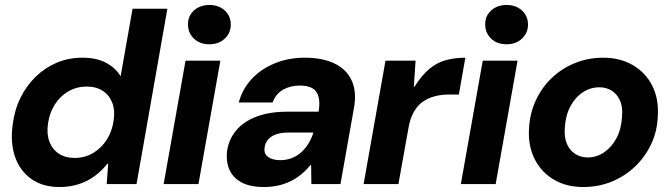

<svg xmlns="http://www.w3.org/2000/svg" viewBox="-20 -740 2695 772"><path d="M219 12Q152 12 106 -20.5Q60 -53 40.5 -109.5Q21 -166 31 -238Q38 -297 62 -346Q86 -395 123.5 -431.5Q161 -468 208.5 -488Q256 -508 312 -508Q370 -508 408.5 -486.5Q447 -465 465 -433L513 -705H653L529 0H409L415 -82H412Q389 -53 360.5 -32Q332 -11 296.5 0.5Q261 12 219 12ZM280 -105Q321 -105 354 -124.5Q387 -144 409 -178Q431 -212 437 -256Q443 -296 431.5 -326.5Q420 -357 393.5 -374.5Q367 -392 329 -392Q289 -392 255.5 -373Q222 -354 200.5 -320Q179 -286 173 -243Q167 -202 178.5 -171Q190 -140 216 -122.5Q242 -105 280 -105Z M638 0 726 -496H866L778 0ZM822 -562Q783 -562 759.5 -585Q736 -608 736 -641Q735 -675 759.5 -697.5Q784 -720 822 -720Q860 -720 884 -697.5Q908 -675 908 -641Q908 -608 884 -585Q860 -562 822 -562Z M1042 12Q984 12 949.5 -7.5Q915 -27 901.5 -60Q888 -93 893 -133Q900 -180 929.5 -215.5Q959 -251 1011 -271Q1063 -291 1137 -291H1261Q1267 -327 1261 -350.5Q1255 -374 1236.5 -385Q1218 -396 1185 -396Q1148 -396 1118.5 -379.5Q1089 -363 1076 -328H940Q955 -383 992.5 -423Q1030 -463 1085 -485.5Q1140 -508 1206 -508Q1277 -508 1325.5 -484.5Q1374 -461 1394.5 -415.5Q1415 -370 1403 -305L1349 0H1232L1231 -76H1228Q1210 -54 1189.5 -37.5Q1169 -21 1145.5 -10Q1122 1 1096 6.5Q1070 12 1042 12ZM1106 -96Q1132 -96 1153.5 -104.5Q1175 -113 1192 -128.5Q1209 -144 1221 -164Q1233 -184 1240 -207H1139Q1109 -207 1089 -199.5Q1069 -192 1057.5 -178.5Q1046 -165 1044 -147Q1040 -122 1058 -109Q1076 -96 1106 -96Z M1442 0 1530 -496H1651L1644 -392H1647Q1677 -439 1707.5 -464Q1738 -489 1774 -498.5Q1810 -508 1851 -508L1825 -360H1787Q1754 -360 1726.5 -352.5Q1699 -345 1678 -329.5Q1657 -314 1642.5 -287.5Q1628 -261 1622 -223L1582 0Z M1833 0 1921 -496H2061L1973 0ZM2017 -562Q1978 -562 1954.5 -585Q1931 -608 1931 -641Q1930 -675 1954.5 -697.5Q1979 -720 2017 -720Q2055 -720 2079 -697.5Q2103 -675 2103 -641Q2103 -608 2079 -585Q2055 -562 2017 -562Z M2325 12Q2257 12 2206.5 -18Q2156 -48 2129.5 -101Q2103 -154 2107 -222Q2110 -283 2134 -335.5Q2158 -388 2198.5 -426.5Q2239 -465 2292 -486.5Q2345 -508 2405 -508Q2473 -508 2524 -478.5Q2575 -449 2602 -396.5Q2629 -344 2625 -275Q2623 -213 2598.5 -161Q2574 -109 2533 -70Q2492 -31 2439 -9.5Q2386 12 2325 12ZM2343 -107Q2379 -107 2409 -127.5Q2439 -148 2458.5 -184Q2478 -220 2481 -270Q2485 -309 2473 -335.5Q2461 -362 2439.5 -375.5Q2418 -389 2390 -389Q2354 -389 2323.5 -369Q2293 -349 2273.5 -312.5Q2254 -276 2251 -226Q2248 -188 2259.5 -161.5Q2271 -135 2293 -121Q2315 -107 2343 -107Z"/></svg>

Font: DM Sans 36pt ExtraBold
Style: Italic
Weight: 800
Italic angle: -10°
Designer: Colophon Foundry, Jonny Pinhorn
Foundry: Colophon Foundry
Version: Version 4.004;gftools[0.9.30]